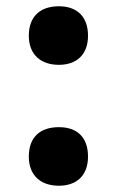

<svg xmlns="http://www.w3.org/2000/svg" viewBox="-20 -581 373 613"><path d="M168 -374C224 -374 261 -406 261 -467C261 -529 225 -561 168 -561C109 -561 72 -529 72 -467C72 -406 111 -374 168 -374ZM168 12C224 12 261 -20 261 -81C261 -144 225 -175 168 -175C109 -175 72 -144 72 -81C72 -20 111 12 168 12Z"/></svg>

Font: Noto Sans Devanagari UI Condensed Black
Style: Regular
Weight: 900
Width: 3
Designer: Jelle Bosma - Monotype Design Team
Foundry: Monotype Imaging Inc.
Version: Version 2.004